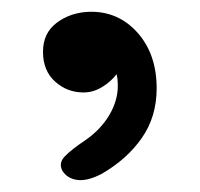

<svg xmlns="http://www.w3.org/2000/svg" viewBox="-20 -149 339 326"><path d="M153 146Q128 159 111 156.5Q94 154 86 141Q79 128 90 116.5Q101 105 125 89Q151 71 165.5 46.5Q180 22 180 -3Q180 -9 179.5 -14Q179 -19 178 -23Q168 -10 153 -1Q138 8 122 8Q94 8 73.5 -10.5Q53 -29 53 -61Q53 -93 76.5 -110.5Q100 -128 132 -129Q181 -130 213.5 -93.5Q246 -57 246 1Q246 49 221 85Q196 121 153 146Z"/></svg>

Font: Zen Maru Gothic
Style: Bold
Weight: 700
Designer: Yoshimichi Ohira
Foundry: Positype
Version: Version 1.001